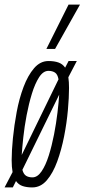

<svg xmlns="http://www.w3.org/2000/svg" viewBox="-39 -810 370 840"><path d="M102 10Q78 10 60 4Q42 -2 31 -18L17 10H-19L16 -57Q12 -79 12 -109Q12 -150 17.5 -205.5Q23 -261 34 -320Q45 -379 64 -429.5Q83 -480 110 -511.5Q137 -543 173 -543Q199 -543 217 -536.5Q235 -530 246 -514L261 -543H297L260 -472Q263 -452 263 -425Q263 -384 258 -328Q253 -272 241.5 -213.5Q230 -155 211.5 -104Q193 -53 166 -21.5Q139 10 102 10ZM173 -500Q150 -500 132 -472Q114 -444 100.5 -400Q87 -356 77.5 -306Q68 -256 63 -209.5Q58 -163 56 -132L217 -463Q213 -485 201.5 -492.5Q190 -500 173 -500ZM103 -34Q125 -34 143 -60.5Q161 -87 174.5 -130Q188 -173 197.5 -222Q207 -271 212.5 -317.5Q218 -364 220 -396L59 -67Q64 -48 75 -41Q86 -34 103 -34ZM164 -596 261 -790H311L202 -596Z"/></svg>

Font: Georama ExtraCondensed Light
Style: Italic
Weight: 300
Width: 2
Italic angle: -9°
Designer: Jean-Baptiste Levee
Foundry: Production Type
Version: Version 1.000